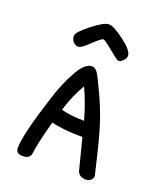

<svg xmlns="http://www.w3.org/2000/svg" viewBox="-124 -734 688 815"><g transform="rotate(20 220.0 -326.5)"><path d="M300 -615Q250 -653 228 -653Q205 -653 155 -613Q104 -573 104 -557Q104 -542 113 -530Q124 -519 137 -519Q151 -519 184 -552Q219 -585 227 -585Q235 -585 273 -553Q311 -521 317 -521Q326 -521 337 -531Q349 -542 349 -555Q349 -578 300 -615ZM144 -179Q198 -165 285 -165L320 -28Q327 0 360 0Q373 0 382 -8Q391 -16 391 -28Q364 -145 345 -212Q325 -283 292 -355Q259 -426 249 -442Q237 -461 221 -461Q190 -461 159 -406Q125 -347 101 -268Q43 -88 43 -28Q43 -2 74 -2Q106 -2 110 -27Q115 -73 144 -179ZM268 -232Q208 -232 164 -244Q185 -314 218 -369Q247 -308 268 -232Z"/></g></svg>

Font: Patrick Hand SC
Style: Regular
Weight: 400
Designer: Patrick Wagesreiter
Foundry: Patrick Wagesreiter
Version: Version 2.001; ttfautohint (v1.8.2)